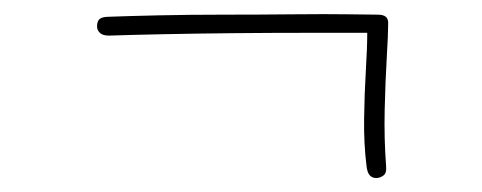

<svg xmlns="http://www.w3.org/2000/svg" viewBox="-20 -413 690 275"><path d="M533 -175Q534 -165 529 -161.5Q524 -158 519 -158Q513 -158 509.5 -162Q506 -166 505 -175Q501 -207 501.5 -243Q502 -279 504 -312Q506 -345 506 -366Q471 -366 420.5 -366Q370 -366 316 -365.5Q262 -365 214 -364Q166 -363 136 -362Q127 -362 123 -366Q119 -370 119 -375Q119 -383 123 -386Q127 -389 136 -389Q162 -390 206 -391Q250 -392 301 -392Q352 -392 399.5 -392.5Q447 -393 480.5 -392.5Q514 -392 521 -392Q529 -392 532.5 -389Q536 -386 536 -380Q536 -365 534 -331.5Q532 -298 531 -256.5Q530 -215 533 -175Z"/></svg>

Font: Playpen Sans Thin
Style: Regular
Weight: 250
Designer: Laura Meseguer, Veronika Burian, José Scaglione
Foundry: TypeTogether
Version: Version 1.001